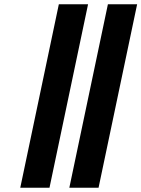

<svg xmlns="http://www.w3.org/2000/svg" viewBox="-20 -880 663 900"><path d="M305 0H442L622.8 -860H485.8ZM75 0H212L392.8 -860H255.8Z"/></svg>

Font: Hussar
Style: BdOblTwo
Weight: 700
Foundry: Cannot Into Space Fonts
Version: Version 2.00